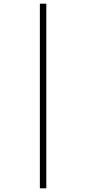

<svg xmlns="http://www.w3.org/2000/svg" viewBox="-20 -782 470 1045"><path d="M197 -762H232V243H197Z"/></svg>

Font: Noto Sans Lao UI Cond ExtLt
Style: Regular
Weight: 200
Width: 3
Designer: Monotype Design Team
Foundry: Monotype Imaging Inc.
Version: Version 2.000; ttfautohint (v1.8.4.7-5d5b)